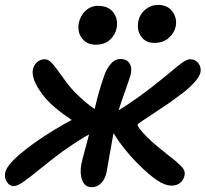

<svg xmlns="http://www.w3.org/2000/svg" viewBox="-35 -754 842 787"><path d="M597.2 -578.1Q562.5 -578.1 543.7 -604Q524.9 -629.9 532.2 -668Q538.1 -696.3 561 -715.1Q584 -733.9 612.8 -733.9Q652.3 -733.9 672.1 -706.3Q691.9 -678.7 685.1 -645Q679.7 -619.6 657 -598.9Q634.3 -578.1 597.2 -578.1ZM288.1 -660.2Q294.9 -690.9 316.2 -710.4Q337.4 -730 366.2 -730Q410.2 -730 430.2 -702.1Q450.2 -674.3 442.9 -638.2Q437 -609.9 415 -590.3Q393.1 -570.8 356.9 -570.8Q320.8 -570.8 301 -597.2Q281.2 -623.5 288.1 -660.2ZM22 8.8Q4.4 8.8 -6.3 -7.6Q-17.1 -23.9 -14.2 -43Q-11.2 -72.3 44.7 -120.4Q100.6 -168.5 185.1 -220.2Q231 -248 258.8 -262.2Q218.3 -289.6 191.9 -312Q150.4 -346.2 123 -390.1Q95.7 -434.1 99.1 -464.8Q101.6 -483.9 115.2 -497.6Q128.9 -511.2 148.9 -511.2Q164.6 -511.2 181.4 -491.5Q198.2 -471.7 223.9 -435.1Q249.5 -398.4 272.9 -375Q313.5 -333.5 353 -307.1Q368.7 -377 393.1 -446.8Q402.3 -472.7 419.2 -492.4Q436 -512.2 459 -512.2Q482.9 -512.2 494.6 -496.3Q506.3 -480.5 502 -455.1Q499 -439.5 480 -386.5Q460.9 -333.5 451.2 -301.8Q536.6 -354 641.1 -439.9Q650.9 -447.8 666 -460.4Q681.2 -473.1 690.2 -480.5Q699.2 -487.8 710.2 -495.8Q721.2 -503.9 729.5 -507.6Q737.8 -511.2 744.1 -511.2Q765.6 -511.2 777.8 -495.4Q790 -479.5 787.1 -460Q785.2 -442.4 763.9 -418.7Q742.7 -395 719.2 -376.7Q695.8 -358.4 657.2 -331.1Q634.8 -315.4 600.6 -293.2Q566.4 -271 547.9 -258.3Q529.3 -245.6 528.8 -243.2Q528.3 -238.3 538.1 -225.1Q547.9 -211.9 569.8 -190.2Q591.8 -168.5 621.1 -145Q634.3 -133.8 654.8 -117.9Q675.3 -102.1 684.8 -94Q694.3 -85.9 705.1 -75.4Q715.8 -64.9 719.5 -56.6Q723.1 -48.3 722.2 -40Q719.7 -19.5 705.6 -6.3Q691.4 6.8 668.9 6.8Q640.6 6.8 606.9 -16.4Q573.2 -39.6 527.8 -85Q469.7 -144 430.2 -208Q425.8 -185.1 415.3 -125Q404.8 -64.9 401.9 -48.8Q396.5 -21 380.4 -3.9Q364.3 13.2 339.8 13.2Q313 13.2 302 -15.4Q291 -43.9 298.8 -83Q302.2 -100.1 313.5 -140.4Q324.7 -180.7 330.1 -203.1Q293 -183.6 222.2 -133.8Q187 -108.4 138.2 -68.6Q89.4 -28.8 62.7 -10Q36.1 8.8 22 8.8Z"/></svg>

Font: Shantell Sans Normal
Style: Italic
Weight: 500
Italic angle: -11.31°
Designer: Stephen Nixon, Anya Danilova, Shantell Martin
Foundry: Arrow Type
Version: Version 1.006;[559af2be0]